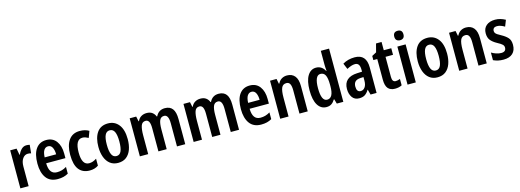

<svg xmlns="http://www.w3.org/2000/svg" viewBox="-2 -1699 7173 2648"><g transform="rotate(-15 3584.5 -375.0)"><path d="M295 -553Q318 -553 342 -547L330 -428Q313 -435 284 -435Q239 -435 209.5 -393.5Q180 -352 180 -280V0H62V-543H153L170 -451H176Q193 -493 223.5 -523Q254 -553 295 -553Z M578 -552Q670 -552 720 -485Q770 -418 770 -308V-242H495Q497 -84 609 -84Q646 -84 678.5 -93Q711 -102 746 -123V-27Q713 -8 677 1Q641 10 595 10Q486 10 431.5 -64.5Q377 -139 377 -268Q377 -406 429.5 -479Q482 -552 578 -552ZM580 -462Q543 -462 521 -429Q499 -396 496 -326H660Q660 -386 640 -424Q620 -462 580 -462Z M1052 10Q952 10 898.5 -58Q845 -126 845 -269Q845 -402 899 -477.5Q953 -553 1056 -553Q1096 -553 1128.5 -544.5Q1161 -536 1187 -520L1153 -428Q1131 -440 1110.5 -447Q1090 -454 1068 -454Q966 -454 966 -269Q966 -89 1069 -89Q1098 -89 1124 -98.5Q1150 -108 1176 -125V-26Q1125 10 1052 10Z M1668 -273Q1668 -190 1645 -126.5Q1622 -63 1575.5 -26.5Q1529 10 1457 10Q1390 10 1343.5 -26Q1297 -62 1273 -126Q1249 -190 1249 -273Q1249 -402 1301.5 -477.5Q1354 -553 1459 -553Q1554 -553 1611 -481Q1668 -409 1668 -273ZM1369 -272Q1369 -181 1390.5 -134Q1412 -87 1459 -87Q1506 -87 1527 -134Q1548 -181 1548 -273Q1548 -364 1526.5 -409.5Q1505 -455 1458 -455Q1412 -455 1390.5 -409.5Q1369 -364 1369 -272Z M2271 -553Q2344 -553 2380 -505.5Q2416 -458 2416 -358V0H2298V-330Q2298 -453 2234 -453Q2187 -453 2169 -410Q2151 -367 2151 -284V0H2033V-331Q2033 -394 2017.5 -423.5Q2002 -453 1970 -453Q1921 -453 1904 -404.5Q1887 -356 1887 -267V0H1768V-543H1861L1876 -472H1882Q1899 -512 1933 -532.5Q1967 -553 2011 -553Q2060 -553 2090.5 -530.5Q2121 -508 2135 -471H2142Q2182 -553 2271 -553Z M3039 -553Q3112 -553 3148 -505.5Q3184 -458 3184 -358V0H3066V-330Q3066 -453 3002 -453Q2955 -453 2937 -410Q2919 -367 2919 -284V0H2801V-331Q2801 -394 2785.5 -423.5Q2770 -453 2738 -453Q2689 -453 2672 -404.5Q2655 -356 2655 -267V0H2536V-543H2629L2644 -472H2650Q2667 -512 2701 -532.5Q2735 -553 2779 -553Q2828 -553 2858.5 -530.5Q2889 -508 2903 -471H2910Q2950 -553 3039 -553Z M3483 -552Q3575 -552 3625 -485Q3675 -418 3675 -308V-242H3400Q3402 -84 3514 -84Q3551 -84 3583.5 -93Q3616 -102 3651 -123V-27Q3618 -8 3582 1Q3546 10 3500 10Q3391 10 3336.5 -64.5Q3282 -139 3282 -268Q3282 -406 3334.5 -479Q3387 -552 3483 -552ZM3485 -462Q3448 -462 3426 -429Q3404 -396 3401 -326H3565Q3565 -386 3545 -424Q3525 -462 3485 -462Z M4015 -553Q4086 -553 4125.5 -505.5Q4165 -458 4165 -360V0H4047V-332Q4047 -392 4031.5 -422.5Q4016 -453 3980 -453Q3930 -453 3910.5 -409Q3891 -365 3891 -268V0H3772V-543H3865L3879 -472H3886Q3905 -512 3938.5 -532.5Q3972 -553 4015 -553Z M4432 10Q4353 10 4308.5 -62.5Q4264 -135 4264 -271Q4264 -407 4308.5 -480Q4353 -553 4430 -553Q4472 -553 4503.5 -532Q4535 -511 4555 -473H4560Q4558 -497 4556.5 -520.5Q4555 -544 4555 -563V-760H4673V0H4580L4561 -66H4555Q4533 -29 4504 -9.5Q4475 10 4432 10ZM4467 -86Q4557 -86 4557 -252V-279Q4557 -368 4536 -411Q4515 -454 4466 -454Q4425 -454 4404.5 -407Q4384 -360 4384 -271Q4384 -86 4467 -86Z M4982 -553Q5148 -553 5148 -363V0H5062L5042 -74H5039Q5013 -31 4981.5 -10.5Q4950 10 4899 10Q4834 10 4800.5 -38Q4767 -86 4767 -157Q4767 -241 4816 -284.5Q4865 -328 4959 -332L5030 -335V-361Q5030 -413 5013 -437Q4996 -461 4962 -461Q4935 -461 4905.5 -451Q4876 -441 4845 -424L4810 -508Q4884 -553 4982 -553ZM5030 -258 4985 -256Q4933 -253 4910 -228.5Q4887 -204 4887 -160Q4887 -81 4945 -81Q4982 -81 5006 -114.5Q5030 -148 5030 -208Z M5446 -89Q5476 -89 5509 -103V-12Q5468 10 5410 10Q5345 10 5311.5 -29Q5278 -68 5278 -156V-449H5222V-508L5286 -542L5317 -661H5396V-543H5503V-449H5396V-161Q5396 -89 5446 -89Z M5650 -753Q5681 -753 5698 -736.5Q5715 -720 5715 -685Q5715 -651 5697.5 -634.5Q5680 -618 5650 -618Q5620 -618 5602 -634.5Q5584 -651 5584 -685Q5584 -753 5650 -753ZM5708 -543V0H5590V-543Z M6228 -273Q6228 -190 6205 -126.5Q6182 -63 6135.5 -26.5Q6089 10 6017 10Q5950 10 5903.5 -26Q5857 -62 5833 -126Q5809 -190 5809 -273Q5809 -402 5861.5 -477.5Q5914 -553 6019 -553Q6114 -553 6171 -481Q6228 -409 6228 -273ZM5929 -272Q5929 -181 5950.5 -134Q5972 -87 6019 -87Q6066 -87 6087 -134Q6108 -181 6108 -273Q6108 -364 6086.5 -409.5Q6065 -455 6018 -455Q5972 -455 5950.5 -409.5Q5929 -364 5929 -272Z M6571 -553Q6642 -553 6681.5 -505.5Q6721 -458 6721 -360V0H6603V-332Q6603 -392 6587.5 -422.5Q6572 -453 6536 -453Q6486 -453 6466.5 -409Q6447 -365 6447 -268V0H6328V-543H6421L6435 -472H6442Q6461 -512 6494.5 -532.5Q6528 -553 6571 -553Z M7137 -155Q7137 -75 7091 -32.5Q7045 10 6960 10Q6917 10 6881.5 2Q6846 -6 6815 -21V-130Q6844 -112 6881 -99.5Q6918 -87 6953 -87Q7021 -87 7021 -147Q7021 -171 7003 -189.5Q6985 -208 6930 -237Q6875 -267 6844.5 -304Q6814 -341 6814 -404Q6814 -474 6860.5 -513.5Q6907 -553 6986 -553Q7026 -553 7061.5 -542.5Q7097 -532 7132 -513L7097 -424Q7071 -440 7043.5 -450Q7016 -460 6988 -460Q6959 -460 6944 -446Q6929 -432 6929 -408Q6929 -392 6936 -379.5Q6943 -367 6962.5 -353.5Q6982 -340 7018 -321Q7073 -291 7105 -255.5Q7137 -220 7137 -155Z"/></g></svg>

Font: Noto Sans Disp Cond SemBd
Style: Regular
Weight: 600
Width: 3
Designer: Monotype Design Team
Foundry: Monotype Imaging Inc.
Version: Version 2.000;GOOG;noto-source:20170915:90ef993387c0; ttfaut